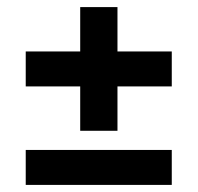

<svg xmlns="http://www.w3.org/2000/svg" viewBox="-20 -573 557 541"><path d="M52.5 -52V-150.5H464V-52ZM311 -204.5H206V-553H311ZM52.5 -329.5V-428H464V-329.5Z"/></svg>

Font: Anek Bangla
Style: Semi-bold
Weight: 600
Designer: Sulekha Rajkumar (Bangla), Yesha Goshar (Latin)
Foundry: Ek Type
Version: Version 1.002;March 21, 2022;FontCreator 13.0.0.2683 64-bit